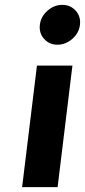

<svg xmlns="http://www.w3.org/2000/svg" viewBox="-20 -770 350 790"><path d="M216 -586Q183 -586 161.5 -610Q140 -634 144 -668Q148 -702 175.5 -726Q203 -750 236 -750Q270 -750 291.5 -726Q313 -702 309 -668Q305 -634 277.5 -610Q250 -586 216 -586ZM71 0 132 -500H278L217 0Z"/></svg>

Font: Orkney
Style: BoldItalic
Weight: 700
Designer: Samuel Oakes and Alfredo Marco Pradil
Foundry: Alfredo Marco Pradil
Version: 1.0; ttfautohint (v1.5)